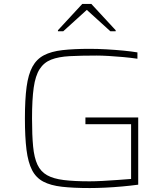

<svg xmlns="http://www.w3.org/2000/svg" viewBox="-20 -943 840 971"><path d="M434 8Q351 8 293.5 1.5Q236 -5 199 -24.5Q162 -44 142 -83Q122 -122 114 -185.5Q106 -249 106 -344Q106 -440 114.5 -503.5Q123 -567 144 -605.5Q165 -644 202 -663.5Q239 -683 296 -689.5Q353 -696 434 -696Q474 -696 518.5 -693.5Q563 -691 604.5 -687Q646 -683 675 -678V-646Q641 -651 602.5 -654.5Q564 -658 529 -660Q494 -662 469 -662Q389 -662 332.5 -659Q276 -656 239 -641.5Q202 -627 180.5 -593.5Q159 -560 150.5 -500Q142 -440 142 -344Q142 -259 147.5 -202Q153 -145 169.5 -110Q186 -75 218 -57Q250 -39 302.5 -32.5Q355 -26 433 -26Q460 -26 499 -28Q538 -30 577 -33Q616 -36 643 -38V-315H412V-349H679V-9Q642 -4 598 0Q554 4 511.5 6Q469 8 434 8ZM273 -785V-790L396 -923H442L565 -790V-785H538L419 -893L300 -785Z"/></svg>

Font: Saira Expanded Thin
Style: Regular
Weight: 250
Width: 7
Designer: Hector Gatti with collaboration of the Omnibus-Type team
Foundry: Omnibus-Type
Version: Version 1.101